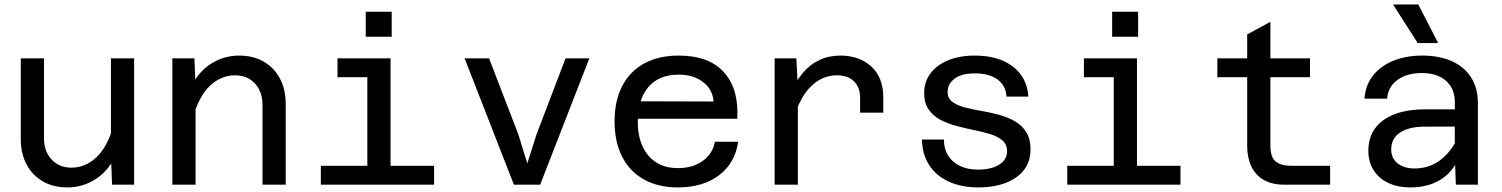

<svg xmlns="http://www.w3.org/2000/svg" viewBox="-20 -804 6540 836"><path d="M171.5 -550V-203.5Q171.5 -145 204.5 -109.5Q237.5 -74 291 -74Q351.5 -74 399.2 -118.5Q447 -163 474.5 -257L491 -144Q459.5 -66.5 401.2 -27.2Q343 12 274 12Q211.5 12 166 -14.5Q120.5 -41 95.5 -88.2Q70.5 -135.5 70.5 -199V-550ZM564 -550V0H468L463 -124V-550Z M1123 0V-346.5Q1123 -405 1090 -440.5Q1057 -476 1003.5 -476Q943 -476 895.2 -431.5Q847.5 -387 820 -293L803.5 -406Q835 -483.5 893.2 -522.8Q951.5 -562 1020.5 -562Q1083 -562 1128.5 -535.5Q1174 -509 1199 -461.8Q1224 -414.5 1224 -351V0ZM730.5 0V-550H826.5L831.5 -426V0Z M1579.5 0V-550H1680.5V0ZM1377 0V-82H1870V0ZM1449.5 -468V-550H1630V-468ZM1572.5 -644V-753H1685.5V-644Z M2217.5 0 2003 -550H2109.5L2237 -218.5L2276 -92.5L2316 -218.5L2442.5 -550H2546L2332 0Z M2931 12Q2846 12 2784 -22.5Q2722 -57 2689 -121.5Q2656 -186 2656 -276Q2656 -366 2689.5 -430Q2723 -494 2785.5 -528Q2848 -562 2935 -562Q3068 -562 3133 -488.5Q3198 -415 3190 -287H2736L2737 -363L3087 -362Q3083 -415 3041 -447Q2999 -479 2935 -479Q2849 -479 2803 -425Q2757 -371 2757 -272Q2757 -213 2777.5 -167.5Q2798 -122 2837 -97Q2876 -72 2931 -72Q2996 -72 3039.5 -103Q3083 -134 3093 -187H3194Q3181 -94 3111 -41Q3041 12 2931 12Z M3725 -313.5V-379.5Q3725 -423 3698.8 -449.5Q3672.5 -476 3623.5 -476Q3561.5 -476 3512.8 -429.5Q3464 -383 3435 -288L3420.5 -390Q3442.5 -446.5 3474.2 -484.8Q3506 -523 3547.5 -542.5Q3589 -562 3639 -562Q3722 -562 3774 -514.2Q3826 -466.5 3826 -379.5V-313.5ZM3353 0V-550H3447.5L3454 -425V0Z M4239.5 12Q4166.5 12 4111.2 -13.2Q4056 -38.5 4025.8 -85.2Q3995.5 -132 3994.5 -196.5H4090Q4090 -135.5 4130.8 -100.5Q4171.5 -65.5 4239 -65.5Q4296 -65.5 4330.5 -87Q4365 -108.5 4365 -145.5Q4365 -174.5 4345.2 -192Q4325.5 -209.5 4293.5 -219.5Q4261.5 -229.5 4223 -237.2Q4184.5 -245 4146 -255.2Q4107.5 -265.5 4075.5 -282Q4043.5 -298.5 4023.8 -326.8Q4004 -355 4004 -399.5Q4004 -447 4030.8 -483.5Q4057.5 -520 4107.2 -541Q4157 -562 4225 -562Q4328 -562 4390.2 -514.2Q4452.5 -466.5 4457.5 -383.5H4362.5Q4359.5 -432 4323 -458.2Q4286.5 -484.5 4225 -484.5Q4167 -484.5 4136.5 -461.5Q4106 -438.5 4106 -404Q4106 -376.5 4125.8 -361.2Q4145.5 -346 4177.5 -337.2Q4209.5 -328.5 4248.2 -322Q4287 -315.5 4325.2 -305.5Q4363.5 -295.5 4395.5 -278Q4427.5 -260.5 4447.2 -230.8Q4467 -201 4467 -153Q4467 -76 4405 -32Q4343 12 4239.5 12Z M4829.5 0V-550H4930.5V0ZM4627 0V-82H5120V0ZM4699.5 -468V-550H4880V-468ZM4822.5 -644V-753H4935.5V-644Z M5570 0Q5518.5 0 5482.8 -20.5Q5447 -41 5428.8 -79Q5410.5 -117 5410.5 -168V-654L5511.5 -709V-168Q5511.5 -143.5 5518.5 -123.8Q5525.5 -104 5546.2 -93Q5567 -82 5606.5 -82H5771.5V0ZM5280.5 -468V-550H5684V-468Z M6319 0 6314.5 -125V-360Q6314.5 -418.5 6276 -452.2Q6237.5 -486 6170.5 -486Q6106 -486 6065 -456.2Q6024 -426.5 6019.5 -374.5H5921Q5925.5 -433.5 5958.5 -475.2Q5991.5 -517 6046.8 -539.5Q6102 -562 6173.5 -562Q6247.5 -562 6301.8 -537.5Q6356 -513 6385.5 -466.8Q6415 -420.5 6415 -355V0ZM6120 12Q6066 12 6024.8 -7.5Q5983.5 -27 5960.8 -63.2Q5938 -99.5 5938 -148.5Q5938 -233.5 6003.5 -280.8Q6069 -328 6186.5 -328H6328V-253L6182.5 -252.5Q6114.5 -252.5 6076 -226.8Q6037.5 -201 6037.5 -153.5Q6037.5 -115 6065.2 -92.8Q6093 -70.5 6139.5 -70.5Q6199.5 -70.5 6246 -103.2Q6292.5 -136 6321.5 -193L6333 -119Q6306.5 -55.5 6252.5 -21.8Q6198.5 12 6120 12ZM6242 -616.5H6153L6045.5 -784.5H6155.5Z"/></svg>

Font: Azeret Mono Thin
Style: Regular
Weight: 100
Designer: Martin Vácha
Foundry: Displaay
Version: Version 1.002